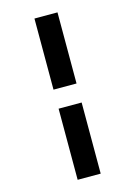

<svg xmlns="http://www.w3.org/2000/svg" viewBox="-141 -896 782 1111"><g transform="rotate(-15 250.0 -340.0)"><path d="M181 -397V-823H319V-397ZM181 143V-283H319V143Z"/></g></svg>

Font: Iosevka SS04 Heavy
Style: Italic
Weight: 900
Italic angle: -9°
Monospace: yes
Designer: Belleve Invis
Foundry: Belleve Invis
Version: Version 19.0.0; ttfautohint (v1.8.4)